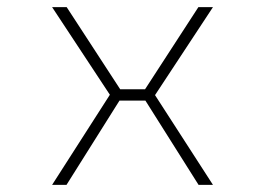

<svg xmlns="http://www.w3.org/2000/svg" viewBox="-20 -520 750 540"><path d="M579 -500 416 -252.5 579 0H538.5L389 -237H316L167 0H126.5L289 -253.5L126.5 -500H167.5L318 -269H388L538 -500Z"/></svg>

Font: League Mono Thin
Style: Regular
Weight: 100
Width: 6
Designer: Tyler Finck
Foundry: The League of Moveable Type / Tyler Finck
Version: Version 2.300;RELEASE